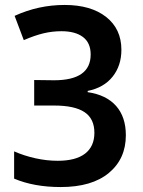

<svg xmlns="http://www.w3.org/2000/svg" viewBox="-20 -745 576 775"><path d="M225 10Q117 10 37 -24V-134Q78 -116 123.5 -106Q169 -96 213 -96Q286 -96 323.5 -125Q361 -154 361 -209Q361 -266 321 -292.5Q281 -319 199 -319H118V-422L198 -421Q346 -421 346 -525Q346 -572 315 -595.5Q284 -619 228 -619Q191 -619 155.5 -610.5Q120 -602 76 -583L39 -681Q135 -725 241 -725Q347 -725 408.5 -676.5Q470 -628 470 -544Q470 -480 434.5 -435.5Q399 -391 334 -378V-373Q409 -362 448.5 -317.5Q488 -273 488 -199Q488 -104 419.5 -47Q351 10 225 10Z"/></svg>

Font: Noto Sans SemiCondensed SemiBold
Style: Regular
Weight: 600
Width: 4
Designer: Monotype Design Team
Foundry: Monotype Imaging Inc.
Version: Version 2.013; ttfautohint (v1.8.4.7-5d5b)